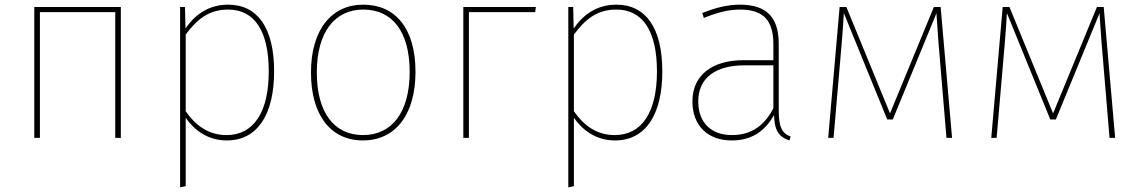

<svg xmlns="http://www.w3.org/2000/svg" viewBox="-20 -591 4884 823"><path d="M474 0H498V-561H127V0H151V-539H474Z M958 -571C874 -571 816 -528 775 -469L773 -561H752V212L776 207V-86C813 -33 871 11 952 11C1085 11 1155 -102 1155 -285C1155 -470 1085 -571 958 -571ZM951 -12C873 -12 818 -54 776 -114V-443C824 -507 874 -550 958 -550C1071 -550 1132 -458 1132 -285C1132 -111 1068 -12 951 -12Z M1537 -571C1402 -571 1313 -465 1313 -280C1313 -98 1397 11 1536 11C1672 11 1761 -96 1761 -283C1761 -469 1675 -571 1537 -571ZM1537 -550C1662 -550 1736 -455 1736 -283C1736 -107 1658 -12 1536 -12C1412 -12 1338 -109 1338 -280C1338 -456 1417 -550 1537 -550Z M1990 0V-539H2274L2277 -561H1966V0Z M2622 -571C2538 -571 2480 -528 2439 -469L2437 -561H2416V212L2440 207V-86C2477 -33 2535 11 2616 11C2749 11 2819 -102 2819 -285C2819 -470 2749 -571 2622 -571ZM2615 -12C2537 -12 2482 -54 2440 -114V-443C2488 -507 2538 -550 2622 -550C2735 -550 2796 -458 2796 -285C2796 -111 2732 -12 2615 -12Z M3318 -119V-402C3318 -512 3271 -571 3152 -571C3098 -571 3047 -558 2990 -535L2997 -514C3053 -537 3102 -550 3152 -550C3259 -550 3295 -497 3295 -400V-333H3167C3034 -333 2948 -270 2948 -156C2948 -56 3010 11 3117 11C3200 11 3258 -27 3298 -98C3299 -31 3320 -3 3364 11L3369 -6C3333 -19 3318 -44 3318 -119ZM3117 -12C3027 -12 2973 -67 2973 -156C2973 -258 3048 -311 3172 -311H3295V-127C3258 -55 3203 -12 3117 -12Z M4012 -561H3983L3795 -105L3608 -561H3579L3530 0H3553L3589 -418C3593 -465 3595 -502 3597 -535L3783 -79H3807L3994 -534L4002 -418L4037 0H4061Z M4711 -561H4682L4494 -105L4307 -561H4278L4229 0H4252L4288 -418C4292 -465 4294 -502 4296 -535L4482 -79H4506L4693 -534L4701 -418L4736 0H4760Z"/></svg>

Font: Glow Sans SC Normal Thin
Style: Regular
Weight: 100
Designer: Ryoko NISHIZUKA (kana, bopomofo & ideographs); Paul D. Hunt (Latin, Greek & Cyrillic); Sandoll Communications, Soo-young
Version: Version 0.93